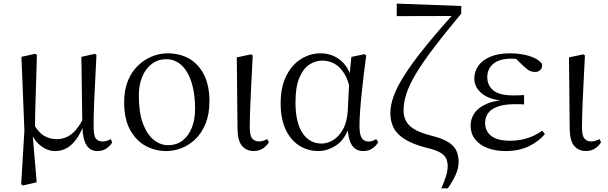

<svg xmlns="http://www.w3.org/2000/svg" viewBox="-20 -828 3392 1071"><path d="M98.1 199.8 116.1 -100.8 99.5 -510.9 176.5 -528 185.9 -521.8Q183.7 -440.4 181.7 -378.9Q179.7 -317.5 178.3 -269.3Q176.9 -221.2 176 -181.2Q175.1 -141.2 175.1 -101.7L161.7 -82.8L184.7 188.8L108.5 206.6ZM523.5 14.6Q482.5 14.6 461.8 -19.3Q441.1 -53.3 439.2 -125.3V-128.5L434 -510.9L510.3 -528L518.1 -521.8Q513.7 -435.6 510.7 -372.5Q507.7 -309.5 505.4 -263.6Q503.1 -217.8 502.7 -183.5Q502.3 -149.2 502.3 -119.2Q502.3 -70.5 515 -54.7Q527.7 -38.9 552.7 -38.9Q567.1 -38.9 577.8 -43.1Q588.4 -47.3 598 -52L606.1 -33.6Q594.2 -13.7 573.1 0.5Q552 14.6 523.5 14.6ZM287.6 14.6Q245.3 14.6 206.7 -15.3Q168.1 -45.3 150.7 -96.8H148.5L167.8 -136.8Q193.6 -89.2 225.8 -70.5Q258.1 -51.8 296.3 -51.8Q341.9 -51.8 378.6 -79.9Q415.3 -108 444 -167.6L456.6 -155.4H454.2Q430.3 -74.8 387.9 -30.1Q345.5 14.6 287.6 14.6Z M907.1 14.6Q845.7 14.6 792.2 -14.3Q738.7 -43.3 705.6 -103.8Q672.5 -164.4 672.5 -258Q672.5 -325.8 693.2 -376.7Q713.9 -427.5 749.1 -461.6Q784.4 -495.8 827.7 -513.2Q870.9 -530.6 915.5 -530.6Q983.5 -530.6 1035.9 -500.3Q1088.4 -470 1118.4 -410.5Q1148.3 -351.1 1148.3 -263.4Q1148.3 -193 1127.6 -140.7Q1106.9 -88.3 1072.1 -53.9Q1037.2 -19.4 994.3 -2.4Q951.5 14.6 907.1 14.6ZM917 -18.2Q966 -18.2 999.6 -44.9Q1033.2 -71.6 1050.7 -117.6Q1068.2 -163.6 1068.2 -220.9Q1068.2 -306 1048.6 -368.1Q1029.1 -430.2 992.7 -464Q956.4 -497.8 906.8 -497.8Q862.4 -497.8 827.7 -472.2Q793 -446.7 773.7 -400.7Q754.4 -354.8 754.4 -294.9Q754.4 -200.6 777.3 -139Q800.3 -77.4 837.6 -47.8Q874.9 -18.2 917 -18.2Z M1395.8 14.4Q1354.3 14.4 1329.7 -14.5Q1305.2 -43.4 1304.8 -111.9L1300.9 -507.9L1381 -525L1389.8 -518.8Q1385.3 -430.3 1382.2 -367.2Q1379.1 -304.2 1377.1 -259Q1375.1 -213.9 1374.2 -180.2Q1373.3 -146.5 1373.3 -117.6Q1373.3 -70.5 1387.4 -54.8Q1401.4 -39.1 1425 -39.1Q1439.8 -39.1 1450.5 -43.2Q1461.3 -47.3 1470.9 -52L1479.8 -34.8Q1470.5 -16.9 1448.5 -1.3Q1426.5 14.4 1395.8 14.4Z M1755.8 14.4Q1695.7 14.4 1647.8 -16.7Q1599.9 -47.8 1572.7 -107.2Q1545.5 -166.5 1545.5 -250.6Q1545.5 -344.2 1577.6 -406.4Q1609.6 -468.5 1660.3 -499.6Q1711.1 -530.6 1767.2 -530.6Q1834.2 -530.6 1882.5 -489.4Q1930.8 -448.1 1950.7 -358.5H1958.3L1936.5 -312.6Q1924.5 -379.3 1900.1 -418.1Q1875.6 -456.9 1844.2 -473.4Q1812.8 -490 1778.7 -490Q1738.8 -490 1704.5 -467Q1670.2 -444 1649.2 -392.9Q1628.2 -341.7 1628.2 -257.8Q1628.2 -144.9 1667.3 -86Q1706.4 -27.2 1774.4 -27.2Q1806.3 -27.2 1838 -46.2Q1869.8 -65.2 1893.1 -106.4Q1916.3 -147.6 1920.1 -212.9L1929.4 -403.1L1940 -510.5L2012.8 -525.8L2022.8 -518.4Q2015.4 -466.9 2008.8 -410.4Q2002.2 -353.9 1996.7 -299.8Q1991.2 -245.7 1988.2 -200.8Q1985.2 -155.9 1985.2 -126.6Q1985.2 -76.9 1998.2 -57.8Q2011.2 -38.7 2035.6 -38.7Q2049.4 -38.7 2059.2 -42.6Q2069 -46.5 2078.5 -52L2089.8 -34.9Q2077.5 -13.4 2056.2 0.6Q2034.9 14.6 2007.4 14.6Q1965 14.6 1943.4 -17.4Q1921.8 -49.4 1917.1 -127.8L1929.9 -128.2Q1905.3 -50.9 1856.8 -18.3Q1808.4 14.4 1755.8 14.4Z M2441.6 222.7Q2458.8 184.3 2468 154.3Q2477.2 124.2 2477.2 98.6Q2477.2 76.6 2469.6 57.9Q2462 39.3 2437.1 23.8Q2412.2 8.3 2359.6 -3.5Q2283.7 -23.2 2239.3 -50.5Q2194.8 -77.8 2176.1 -114.3Q2157.4 -150.8 2157.4 -197.1Q2157.4 -240.2 2175.8 -291.5Q2194.3 -342.9 2235.9 -408.5Q2277.5 -474.2 2346.7 -560.4Q2415.9 -646.5 2517.5 -759.3L2506.6 -725.2V-738.8L2193 -738V-807.9L2553 -794.5V-752.1Q2462.1 -643.6 2400.5 -562.3Q2338.8 -481 2301.6 -419.2Q2264.4 -357.5 2247.8 -307.6Q2231.1 -257.8 2231.1 -212.4Q2231.1 -158.2 2266.8 -125.1Q2302.4 -92 2390.7 -69.9Q2451.5 -54.9 2483.3 -33.6Q2515.1 -12.2 2526.7 14.7Q2538.2 41.6 2538.2 74.4Q2538.2 109.7 2522.9 144.6Q2507.5 179.4 2478.1 222.7Z M2801.3 14.6Q2743 14.6 2698.7 -2.5Q2654.3 -19.6 2629.7 -51.5Q2605.1 -83.4 2605.1 -126.7Q2605.1 -165.3 2626.9 -197.3Q2648.7 -229.3 2696.5 -249.5Q2744.3 -269.8 2821.7 -271.6V-263.4Q2718.9 -266.8 2672.3 -302.9Q2625.7 -339 2625.7 -390.7Q2625.7 -428.3 2647.7 -460Q2669.6 -491.8 2714.1 -511.2Q2758.6 -530.6 2825.8 -530.6Q2861.9 -530.6 2896.4 -524.4Q2931 -518.1 2959.3 -505.3Q2987.6 -492.4 3003.6 -471.9Q3006.2 -450.8 2994.8 -438.7Q2983.5 -426.5 2965.6 -426.5Q2948.7 -426.5 2935.7 -432.4Q2922.7 -438.4 2902.9 -456.8L2845.6 -512.6L2901.7 -511.5L2911 -491.9Q2885.4 -496.3 2867.7 -498.5Q2850.1 -500.7 2830.7 -500.7Q2766 -500.7 2732 -472.4Q2698.1 -444.1 2698.1 -397.6Q2698.1 -351.6 2732 -323.6Q2765.8 -295.7 2847.2 -295.7Q2859.3 -295.7 2872.2 -296.2Q2885.1 -296.7 2903.3 -297.7V-245.7Q2883.9 -246.9 2874.4 -246.9Q2865 -246.9 2856.6 -246.9Q2791.1 -246.9 2754.1 -232.6Q2717.1 -218.4 2701.6 -195.2Q2686 -172 2686 -143.3Q2686 -95.8 2720.7 -69.3Q2755.4 -42.9 2825.6 -42.9Q2876.3 -42.9 2921.3 -57.2Q2966.3 -71.5 3004.9 -98.8L3019.3 -80.5Q2985.8 -38.9 2929.8 -12.1Q2873.9 14.6 2801.3 14.6Z M3248.8 14.4Q3207.3 14.4 3182.7 -14.5Q3158.2 -43.4 3157.8 -111.9L3153.9 -507.9L3234 -525L3242.8 -518.8Q3238.3 -430.3 3235.2 -367.2Q3232.1 -304.2 3230.1 -259Q3228.1 -213.9 3227.2 -180.2Q3226.3 -146.5 3226.3 -117.6Q3226.3 -70.5 3240.4 -54.8Q3254.4 -39.1 3278 -39.1Q3292.8 -39.1 3303.5 -43.2Q3314.3 -47.3 3323.9 -52L3332.8 -34.8Q3323.5 -16.9 3301.5 -1.3Q3279.5 14.4 3248.8 14.4Z"/></svg>

Font: Early Summer Mincho VF
Style: Regular
Weight: 250
Designer: GuiWonder
Version: Version 1.002